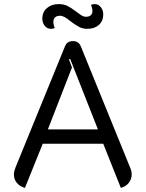

<svg xmlns="http://www.w3.org/2000/svg" viewBox="-20 -910 713 939"><path d="M48 -57Q48 -70 55 -89L298 -684Q308 -709 337 -709Q364 -709 375 -684L617 -89Q624 -74 624 -57Q624 -34 610 -16Q596 2 571 9L485 -207H189L102 9Q77 2 62.5 -15.5Q48 -33 48 -57ZM459 -277 323 -622 317 -620 332 -580 214 -277ZM187 -819Q187 -851 209.5 -870.5Q232 -890 267 -890Q292 -890 310 -881Q328 -872 353 -853Q370 -840 380 -834Q390 -828 401 -828Q416 -828 424 -835.5Q432 -843 432 -855Q432 -870 425 -886Q432 -890 444 -890Q461 -890 473 -875Q485 -860 485 -840Q485 -807 463.5 -788Q442 -769 407 -769Q385 -769 367.5 -778Q350 -787 325 -806Q308 -820 296 -826.5Q284 -833 273 -833Q258 -833 249.5 -825Q241 -817 241 -803Q241 -789 248 -773Q240 -769 229 -769Q211 -769 199 -783.5Q187 -798 187 -819Z"/></svg>

Font: K2D Light
Style: Regular
Weight: 300
Designer: Katatrad Aksorn Co.,Ltd.
Foundry: Cadson Demak Co.,Ltd.
Version: Version 1.000; ttfautohint (v1.6)